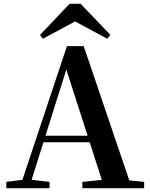

<svg xmlns="http://www.w3.org/2000/svg" viewBox="-20 -987 786 1007"><path d="M403 -967 559 -804 542 -784 334 -896H414L205 -784L190 -804L345 -967ZM13 0V-33L113 -46H131L240 -33V0ZM83 0 331 -745H419L672 0H528L317 -656H337L334 -642L132 0ZM193 -241 201 -275H518L525 -241ZM412 0V-33L547 -47H597L736 -33V0Z"/></svg>

Font: Noto Serif JP ExtraLight
Style: Bold
Weight: 700
Version: Version 2.003-H1;hotconv 1.1.1;makeotfexe 2.6.0